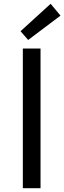

<svg xmlns="http://www.w3.org/2000/svg" viewBox="-20 -989 338 1009"><path d="M100 0V-734H193V0ZM128 -779 88 -825 246 -969 298 -907Z"/></svg>

Font: Noto Sans SC
Style: Regular
Weight: 400
Designer: Ryoko NISHIZUKA  (kana, bopomofo & ideographs); Paul D. Hunt (Latin, Greek & Cyrillic); Sandoll Communications , Soo-you
Foundry: Adobe
Version: Version 2.002;hotconv 1.0.116;makeotfexe 2.5.65601